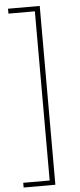

<svg xmlns="http://www.w3.org/2000/svg" viewBox="-62 -813 424 1013"><g transform="rotate(-5 149.5 -306.5)"><path d="M21 167V142H161V-754H21V-780H189V167Z"/></g></svg>

Font: Noto Sans JP Thin Thin
Style: Regular
Weight: 250
Version: Version 2.004-H2;hotconv 1.0.118;makeotfexe 2.5.65603